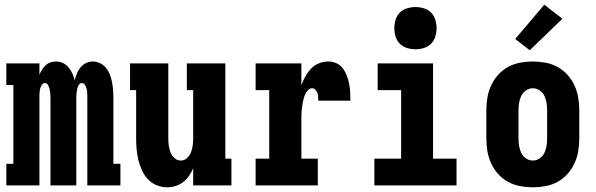

<svg xmlns="http://www.w3.org/2000/svg" viewBox="-20 -790 2540 818"><path d="M7 0V-92H37V-428H7V-520H148V-471Q152 -482 158.5 -492.5Q165 -503 174 -511.5Q183 -520 194.5 -524Q206 -528 218 -528Q234 -528 248 -521.5Q262 -515 272 -503Q282 -491 288.5 -476.5Q295 -462 298 -448Q302 -462 307.5 -476.5Q313 -491 323 -503Q333 -515 347 -521.5Q361 -528 376 -528Q392 -528 407 -520.5Q422 -513 432 -500.5Q442 -488 448 -472.5Q454 -457 457 -441.5Q460 -426 461.5 -409.5Q463 -393 463 -377V-92H493V0H352V-377Q352 -386 351.5 -394.5Q351 -403 349 -411.5Q347 -420 342 -428Q337 -436 329 -436Q320 -436 315.5 -428Q311 -420 309 -411.5Q307 -403 306 -394.5Q305 -386 305 -377V0H195V-377Q195 -386 194 -394.5Q193 -403 191 -411.5Q189 -420 184.5 -428Q180 -436 171 -436Q163 -436 158 -428Q153 -420 151 -411.5Q149 -403 148.5 -394.5Q148 -386 148 -377V0Z M692 8Q669 8 647 -1Q625 -10 609.5 -27Q594 -44 584.5 -65Q575 -86 569.5 -108.5Q564 -131 562 -154Q560 -177 560 -200V-406H534V-520H697V-200Q697 -185 699 -170Q701 -155 706.5 -141Q712 -127 723.5 -116.5Q735 -106 750 -106Q765 -106 776.5 -116.5Q788 -127 793.5 -141Q799 -155 801 -170Q803 -185 803 -200V-406H776V-520H940V-114H966V0H803V-73Q796 -56 785.5 -41Q775 -26 760.5 -14.5Q746 -3 728 2.5Q710 8 692 8Z M1069 0V-114H1127V-406H1069V-520H1264V-427Q1271 -446 1281 -464.5Q1291 -483 1305.5 -498Q1320 -513 1339.5 -520.5Q1359 -528 1380 -528Q1398 -528 1414.5 -520Q1431 -512 1441.5 -497.5Q1452 -483 1458 -466.5Q1464 -450 1467.5 -432.5Q1471 -415 1472 -397Q1473 -379 1473 -361H1336Q1336 -369 1335.5 -377.5Q1335 -386 1332.5 -393.5Q1330 -401 1324 -407.5Q1318 -414 1310 -414Q1300 -414 1293 -407Q1286 -400 1281.5 -391Q1277 -382 1274.5 -372.5Q1272 -363 1270 -353.5Q1268 -344 1267 -334.5Q1266 -325 1265 -315Q1264 -305 1264 -295Q1264 -285 1264 -276V-114H1334V0Z M1575 0V-114H1689V-406H1589V-520H1825V-114H1925V0ZM1750 -580Q1732 -580 1714 -585.5Q1696 -591 1683.5 -603.5Q1671 -616 1665.5 -634Q1660 -652 1660 -670Q1660 -688 1665.5 -706Q1671 -724 1683.5 -736.5Q1696 -749 1714 -754.5Q1732 -760 1750 -760Q1768 -760 1786 -754.5Q1804 -749 1816.5 -736.5Q1829 -724 1834.5 -706Q1840 -688 1840 -670Q1840 -652 1834.5 -634Q1829 -616 1816.5 -603.5Q1804 -591 1786 -585.5Q1768 -580 1750 -580Z M2250 8Q2223 8 2196 3Q2169 -2 2145 -15Q2121 -28 2102.5 -48.5Q2084 -69 2072.5 -94Q2061 -119 2056.5 -146Q2052 -173 2052 -200V-320Q2052 -347 2056.5 -374Q2061 -401 2072.5 -426Q2084 -451 2102.5 -471.5Q2121 -492 2145 -505Q2169 -518 2196 -523Q2223 -528 2250 -528Q2277 -528 2304 -523Q2331 -518 2355 -505Q2379 -492 2397.5 -471.5Q2416 -451 2427.5 -426Q2439 -401 2443.5 -374Q2448 -347 2448 -320V-200Q2448 -173 2443.5 -146Q2439 -119 2427.5 -94Q2416 -69 2397.5 -48.5Q2379 -28 2355 -15Q2331 -2 2304 3Q2277 8 2250 8ZM2250 -106Q2266 -106 2279.5 -115.5Q2293 -125 2299.5 -139Q2306 -153 2308.5 -168.5Q2311 -184 2311 -200V-320Q2311 -336 2308.5 -351.5Q2306 -367 2299.5 -381Q2293 -395 2279.5 -404.5Q2266 -414 2250 -414Q2234 -414 2220.5 -404.5Q2207 -395 2200.5 -381Q2194 -367 2191.5 -351.5Q2189 -336 2189 -320V-200Q2189 -184 2191.5 -168.5Q2194 -153 2200.5 -139Q2207 -125 2220.5 -115.5Q2234 -106 2250 -106ZM2237 -576 2175 -624 2299 -770 2376 -710Z"/></svg>

Font: Iosevka Curly Slab Heavy
Style: Regular
Weight: 900
Monospace: yes
Designer: Belleve Invis
Foundry: Belleve Invis
Version: Version 22.1.2; ttfautohint (v1.8.4)